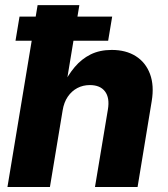

<svg xmlns="http://www.w3.org/2000/svg" viewBox="-20 -748 670 768"><path d="M230.5 -306.2 179.7 0H9.8L130.4 -727.5H297.4L243.7 -402.8H230Q251.5 -447.3 278.8 -479.7Q306.2 -512.2 342.5 -530.3Q378.9 -548.3 426.8 -548.3Q483.9 -548.3 523.4 -523.2Q563 -498 580.1 -451.9Q597.2 -405.8 586.9 -343.8L530.3 0H359.9L411.6 -310.1Q419.4 -356.4 400.1 -382.1Q380.9 -407.7 339.4 -407.7Q312 -407.7 289.3 -395.8Q266.6 -383.8 251.2 -361.3Q235.8 -338.9 230.5 -306.2ZM42 -585 58.1 -681.6H428.7L412.6 -585Z"/></svg>

Font: Inter 17pt ExtraBold
Style: Italic
Weight: 800
Italic angle: -9.3988°
Version: Version 4.001;git-66647c0bb